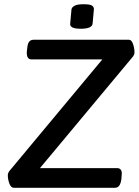

<svg xmlns="http://www.w3.org/2000/svg" viewBox="-20 -888 656 908"><path d="M17 -59Q17 -70 25 -80L464 -607H129Q104 -607 107 -646L109 -662Q111 -683 118.5 -691.5Q126 -700 139 -700H590Q602 -700 609 -680Q616 -660 616 -640Q616 -631 610 -622L169 -93H533Q556 -93 556 -67Q556 -59 555 -55L554 -41Q551 -19 543.5 -9.5Q536 0 524 0H45Q32 0 24.5 -19.5Q17 -39 17 -59ZM312 -777 318 -843Q319 -853 332 -860.5Q345 -868 375 -868Q407 -868 416 -861Q425 -854 424 -843L418 -777Q416 -752 362 -752Q308 -752 312 -777Z"/></svg>

Font: Asap-MediumItalic
Style: Italic
Weight: 500
Italic angle: -6°
Designer: Pablo Cosgaya
Foundry: Omnibus-Type
Version: Version 2.000; ttfautohint (v1.8)